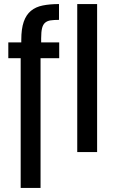

<svg xmlns="http://www.w3.org/2000/svg" viewBox="-20 -750 568 947"><path d="M361 -730H459V0H361ZM180 177H82V-463H21V-541H85V-553Q85 -608 97 -642.5Q109 -677 132.5 -696.5Q156 -716 191 -723Q226 -730 271 -730V-652Q246 -652 229.5 -649.5Q213 -647 202.5 -638Q192 -629 187.5 -611Q183 -593 183 -561V-541H272V-463H180Z"/></svg>

Font: Medium
Style: Regular
Weight: 500
Designer: Fernando Haro
Foundry: deFharo
Version: Version 1.787